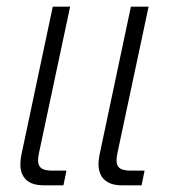

<svg xmlns="http://www.w3.org/2000/svg" viewBox="-20 -555 549 575"><path d="M41 -63Q41 -76 44 -91L138 -535H190L97 -98Q94 -85 94 -75Q94 -58 104 -51Q114 -44 137 -44H179L170 0H111Q76 0 58.5 -16.5Q41 -33 41 -63ZM275 -64Q275 -76 278 -91L372 -535H425L332 -98Q329 -85 329 -75Q329 -58 339 -51Q349 -44 372 -44H413L404 0H345Q311 0 293 -16.5Q275 -33 275 -64Z"/></svg>

Font: Prompt ExtraLight
Style: Italic
Weight: 275
Italic angle: -12°
Designer: Katatrad Team
Foundry: CadsonDemak
Version: Version 1.000